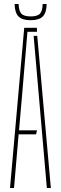

<svg xmlns="http://www.w3.org/2000/svg" viewBox="-20 -939 304 959"><path d="M30 0 101 -800H164L165 -780H117L90 -460L75 -288H165L160 -268H73L50 0ZM214 0 174 -461 148 -760H166L234 0ZM133 -838Q91 -838 72.5 -856.8Q54 -875.5 53 -919H73Q74 -884.5 86.8 -870.8Q99.5 -857 133 -857Q167 -857 179.8 -870.8Q192.5 -884.5 193 -919H213Q212.5 -875.5 193.8 -856.8Q175 -838 133 -838Z"/></svg>

Font: Big Shoulders Stencil Display SC Thin
Style: Regular
Weight: 100
Designer: Patric King
Foundry: XO Type Co
Version: Version 2.001